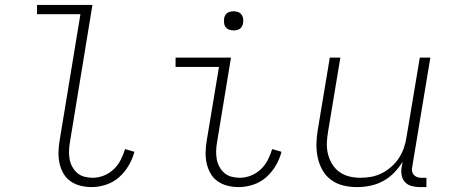

<svg xmlns="http://www.w3.org/2000/svg" viewBox="-20 -755 1840 783"><path d="M354 8Q331 8 308.5 2.5Q286 -3 268 -15.5Q250 -28 239 -47Q228 -66 223 -88Q218 -110 218.5 -133.5Q219 -157 223 -181L308 -697H131V-735H357L265 -174Q262 -157 261.5 -139.5Q261 -122 264 -105.5Q267 -89 275 -74.5Q283 -60 295 -49.5Q307 -39 324 -34.5Q341 -30 358 -30Q381 -30 403.5 -39Q426 -48 443.5 -64.5Q461 -81 472 -102.5Q483 -124 490 -147L528 -136Q521 -108 505 -80.5Q489 -53 466 -32.5Q443 -12 413 -2Q383 8 354 8Z M954 8Q931 8 908.5 2.5Q886 -3 868 -15.5Q850 -28 839 -47Q828 -66 823 -88Q818 -110 818.5 -133.5Q819 -157 823 -181L873 -482H696V-520H922L865 -174Q862 -157 861.5 -139.5Q861 -122 864 -105.5Q867 -89 875 -74.5Q883 -60 895 -49.5Q907 -39 924 -34.5Q941 -30 958 -30Q981 -30 1003.5 -39Q1026 -48 1043.5 -64.5Q1061 -81 1072 -102.5Q1083 -124 1090 -147L1128 -136Q1121 -108 1105 -80.5Q1089 -53 1066 -32.5Q1043 -12 1013 -2Q983 8 954 8ZM933 -631Q923 -631 914.5 -634Q906 -637 900.5 -644Q895 -651 894 -660.5Q893 -670 894 -680Q895 -686 898 -692Q901 -698 907 -702Q913 -706 919.5 -707.5Q926 -709 932 -709Q942 -709 950.5 -706Q959 -703 964.5 -696Q970 -689 971.5 -679.5Q973 -670 971 -660Q970 -654 967 -648Q964 -642 958.5 -638Q953 -634 946 -632.5Q939 -631 933 -631Z M1436 8Q1407 8 1380 1.5Q1353 -5 1331 -21Q1309 -37 1295.5 -60.5Q1282 -84 1276 -111.5Q1270 -139 1270.5 -168Q1271 -197 1276 -226L1325 -520H1368L1318 -219Q1314 -196 1313 -172.5Q1312 -149 1317.5 -127Q1323 -105 1334.5 -86Q1346 -67 1364 -54Q1382 -41 1404 -35.5Q1426 -30 1450 -30Q1472 -30 1494 -34Q1516 -38 1537 -48.5Q1558 -59 1576.5 -75.5Q1595 -92 1607.5 -111.5Q1620 -131 1627.5 -153Q1635 -175 1638 -197L1692 -520H1735L1661 -74Q1659 -65 1660.5 -56.5Q1662 -48 1667.5 -42Q1673 -36 1681 -33Q1689 -30 1698 -30H1719V8H1691Q1674 8 1658 3.5Q1642 -1 1631.5 -12.5Q1621 -24 1618 -40.5Q1615 -57 1618 -74L1622 -96Q1607 -71 1587 -50.5Q1567 -30 1542 -16.5Q1517 -3 1490 2.5Q1463 8 1436 8Z"/></svg>

Font: Iosevka Extralight Extended
Style: Italic
Weight: 200
Width: 7
Italic angle: -9°
Monospace: yes
Designer: Belleve Invis
Foundry: Belleve Invis
Version: Version 32.5.0; ttfautohint (v1.8.4)